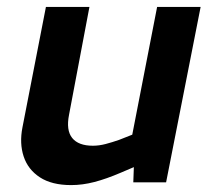

<svg xmlns="http://www.w3.org/2000/svg" viewBox="-20 -528 622 556"><path d="M186 8Q130 8 95.5 -14.5Q61 -37 48.5 -75Q36 -113 45 -159L113 -508H239L180 -196Q171 -151 189 -128.5Q207 -106 249 -106Q267 -106 286 -111Q305 -116 325 -123L363 -138L435 -508H561L461 0H366L369 -83L391 -54L330 -28Q288 -10 253.5 -1Q219 8 186 8Z"/></svg>

Font: REM Medium
Style: Italic
Weight: 500
Italic angle: -11°
Designer: Octavio Pardo
Foundry: Ashler Design
Version: Version 1.005;gftools[0.9.28]